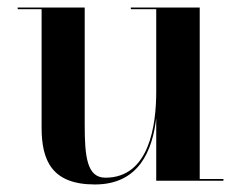

<svg xmlns="http://www.w3.org/2000/svg" viewBox="-20 -480 640 510"><path d="M205 -460H27V-455.5H90.5V-141C90.5 -54 117.5 10 232 10C349.5 10 385 -80.5 395 -166.5V0H573.5V-4.5H510.5V-460H327.5V-455.5H395V-237C395 -147.5 377 -8 260 -8C211 -8 205 -64 205 -148Z"/></svg>

Font: Bodoni* 36pt Medium
Style: Regular
Weight: 500
Version: Version 2.3